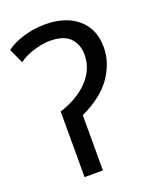

<svg xmlns="http://www.w3.org/2000/svg" viewBox="-136 -804 720 885"><g transform="rotate(-20 224.0 -362.0)"><path d="M191 -724Q294 -724 353 -673Q412 -622 412 -533Q412 -458 365 -389Q318 -320 214 -271V0H124V-322Q213 -350 265 -405Q317 -460 317 -530Q317 -582 286 -613.5Q255 -645 187 -645Q153 -645 109 -632Q65 -619 35 -596L2 -668Q37 -694 88 -709Q139 -724 191 -724Z"/></g></svg>

Font: Noto IKEA Simplified Chinese
Style: Regular
Weight: 400
Designer: Monotype Design Team
Foundry: Monotype Imaging Inc.
Version: Version 1.100